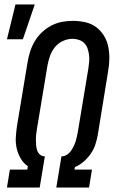

<svg xmlns="http://www.w3.org/2000/svg" viewBox="-20 -836 540 856"><path d="M11 0 24 -80H102L104 -95Q85 -108 72.5 -129Q60 -150 54.5 -174Q49 -198 50.5 -224Q52 -250 56 -276L103 -559Q107 -583 114.5 -606.5Q122 -630 135 -652Q148 -674 167 -692Q186 -710 209 -722Q232 -734 256.5 -738.5Q281 -743 305 -743Q333 -743 360 -737Q387 -731 408 -715.5Q429 -700 443 -677.5Q457 -655 462.5 -628.5Q468 -602 467.5 -574Q467 -546 462 -518L416 -235Q412 -213 405 -191.5Q398 -170 384.5 -150.5Q371 -131 353 -115.5Q335 -100 314 -91L312 -80H390L377 0H231L254 -139H256Q267 -139 277.5 -145.5Q288 -152 295 -161.5Q302 -171 307.5 -182Q313 -193 316.5 -203.5Q320 -214 322.5 -225.5Q325 -237 327 -248L374 -531Q376 -546 377.5 -561Q379 -576 377 -591Q375 -606 370.5 -619.5Q366 -633 356.5 -643Q347 -653 332.5 -658Q318 -663 303 -663Q282 -663 261 -653.5Q240 -644 225.5 -626.5Q211 -609 203.5 -588Q196 -567 192 -546L145 -263Q143 -250 141.5 -238Q140 -226 140 -213.5Q140 -201 141 -189Q142 -177 145.5 -166Q149 -155 158 -147Q167 -139 180 -139L157 0ZM11 -661 49 -816H135L82 -661Z"/></svg>

Font: Iosevka Curly Slab Medium
Style: Italic
Weight: 500
Italic angle: -9°
Monospace: yes
Designer: Belleve Invis
Foundry: Belleve Invis
Version: Version 22.1.2; ttfautohint (v1.8.4)